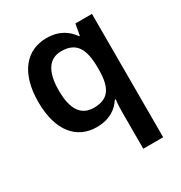

<svg xmlns="http://www.w3.org/2000/svg" viewBox="-183 -683 993 1054"><g transform="rotate(-30 313.0 -156.0)"><path d="M420 11V240H546V-542H441L428 -471H424C392 -516 344 -552 262 -552C136 -552 49 -455 49 -270C49 -85 134 10 259 10C341 10 390 -26 419 -71H425C421 -46 420 -15 420 11ZM299 -90C216 -90 178 -152 178 -268C178 -383 216 -449 297 -449C395 -449 426 -386 426 -269V-251C424 -143 391 -90 299 -90Z"/></g></svg>

Font: Noto Sans Bamum SemiBold
Style: Regular
Weight: 600
Designer: Monotype Design Team
Foundry: Monotype Imaging Inc.
Version: Version 2.002